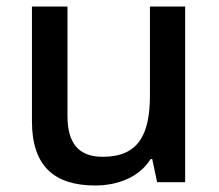

<svg xmlns="http://www.w3.org/2000/svg" viewBox="-20 -559 671 589"><path d="M548 -539H440V-268C440 -146 405 -78 295 -78C221 -78 187 -120 187 -203V-539H78V-187C78 -49 147 10 272 10C341 10 407 -15 442 -71H447L462 0H548Z"/></svg>

Font: Noto Sans Lisu Medium
Style: Regular
Weight: 500
Designer: Monotype Design Team. David Williams.
Foundry: Monotype Imaging Inc.
Version: Version 2.102